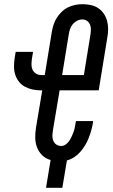

<svg xmlns="http://www.w3.org/2000/svg" viewBox="-20 -763 540 918"><path d="M200 135 222 2Q199 -4 182.5 -20Q166 -36 157.5 -57.5Q149 -79 148.5 -103Q148 -127 152 -152L182 -331H177Q156 -331 136.5 -335Q117 -339 100 -348Q83 -357 71 -372Q59 -387 53 -405.5Q47 -424 47 -444.5Q47 -465 50 -485L55 -515H138L133 -485Q131 -471 130.5 -457Q130 -443 135 -431Q140 -419 151.5 -411.5Q163 -404 177 -404H194L228 -612Q231 -629 236.5 -646Q242 -663 252 -678.5Q262 -694 275.5 -707Q289 -720 305.5 -728Q322 -736 339.5 -739.5Q357 -743 374 -743Q394 -743 413.5 -739Q433 -735 449 -724.5Q465 -714 476 -698Q487 -682 492 -663Q497 -644 497 -624Q497 -604 493 -583L452 -331H265L233 -140Q231 -127 230.5 -114Q230 -101 235 -89.5Q240 -78 250 -71.5Q260 -65 273 -65Q284 -65 294.5 -72.5Q305 -80 311.5 -90Q318 -100 323 -111Q328 -122 332 -133Q336 -144 338 -155.5Q340 -167 342 -178L343 -184H425L424 -174Q421 -156 416 -138.5Q411 -121 404 -103Q397 -85 387 -68.5Q377 -52 364.5 -37.5Q352 -23 335.5 -12Q319 -1 300 4L278 135ZM277 -404H381L412 -595Q414 -608 414.5 -621Q415 -634 410.5 -645Q406 -656 396.5 -663Q387 -670 374 -670Q361 -670 349 -664Q337 -658 328 -647.5Q319 -637 315 -624.5Q311 -612 309 -600Z"/></svg>

Font: Iosevka Term Curly Md Obl
Style: Regular
Weight: 500
Italic angle: -9°
Designer: Belleve Invis
Foundry: Belleve Invis
Version: Version 32.3.0